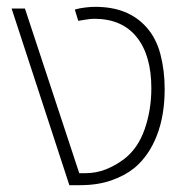

<svg xmlns="http://www.w3.org/2000/svg" viewBox="-20 -542 566 562"><path d="M183 0 14 -517H53L212 -35H228Q262 -35 290.5 -46.5Q319 -58 344 -77Q384 -108 403.5 -164Q423 -220 423 -284Q423 -380 380 -433.5Q337 -487 256 -487Q245 -487 230.5 -484.5Q216 -482 209 -481L199 -514Q212 -518 229 -520Q246 -522 258 -522Q308 -522 345 -507Q382 -492 408 -463Q437 -431 449.5 -383.5Q462 -336 462 -281Q462 -204 439 -145Q416 -86 373 -50Q344 -27 304.5 -13.5Q265 0 215 0Z"/></svg>

Font: Noto Sans Thai UI ExtLt
Style: Regular
Weight: 200
Designer: Monotype Design Team
Foundry: Monotype Imaging Inc.
Version: Version 2.000;GOOG;noto-source:20170915:90ef993387c0